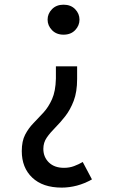

<svg xmlns="http://www.w3.org/2000/svg" viewBox="-20 -643 495 835"><path d="M315.4 -354.5V-299.3Q315.4 -243.2 300.5 -204.3Q285.6 -165.5 263.9 -137.7Q242.2 -109.9 220.2 -87.9Q198.2 -65.9 183.3 -44.4Q168.5 -22.9 168.5 4.4Q168.5 40 192.6 63.5Q216.8 86.9 258.3 86.9Q282.2 86.9 302.2 79.3Q322.3 71.8 339.8 61.5L379.9 137.2Q348.1 155.3 314.7 164.1Q281.2 172.9 248.5 172.9Q166 172.9 120.4 129.6Q74.7 86.4 74.7 14.2Q74.7 -29.3 89.4 -57.4Q104 -85.4 125.5 -107.4Q147 -129.4 168.9 -153.3Q190.9 -177.2 206.3 -211.7Q221.7 -246.1 223.1 -300.8V-354.5ZM256.3 -622.6Q288.1 -622.6 306.9 -603Q325.7 -583.5 325.7 -557.6Q325.7 -531.7 306.9 -512Q288.1 -492.2 256.3 -492.2Q225.1 -492.2 206.1 -512Q187 -531.7 187 -557.6Q187 -583.5 206.1 -603Q225.1 -622.6 256.3 -622.6Z"/></svg>

Font: Voltaire
Style: Regular
Weight: 400
Designer: Yvonne Schüttler, Eben Sorkin, Emma Marichal
Foundry: Sorkin Type Co.
Version: Version 1.010; ttfautohint (v1.8.4.7-5d5b)